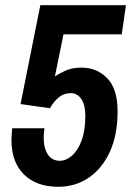

<svg xmlns="http://www.w3.org/2000/svg" viewBox="-20 -706 504 738"><path d="M205 12Q120 12 72 -35.5Q24 -83 24 -168Q24 -179 25 -190Q26 -201 27 -213H151Q148 -194 148 -177Q148 -136 164 -112Q180 -88 210 -88Q234 -88 256.5 -107.5Q279 -127 293.5 -165.5Q308 -204 308 -260Q308 -303 292.5 -325.5Q277 -348 253 -348Q225 -348 205.5 -331.5Q186 -315 172 -290L59 -306L135 -686H464L448 -574H224L191 -412Q208 -424 233 -435Q258 -446 293 -446Q353 -446 392.5 -405Q432 -364 432 -278Q432 -186 401.5 -121Q371 -56 319.5 -22Q268 12 205 12Z"/></svg>

Font: Archivo Narrow
Style: Bold Italic
Weight: 700
Italic angle: -8°
Designer: Hector Gatti
Foundry: Omnibus-Type
Version: Version 3.002